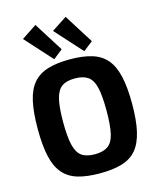

<svg xmlns="http://www.w3.org/2000/svg" viewBox="-139 -1057 965 1167"><g transform="rotate(-15 344.0 -473.5)"><path d="M344 -704Q426 -704 483 -686.5Q540 -669 574.5 -628.5Q609 -588 625 -518.5Q641 -449 641 -345Q641 -242 625 -172.5Q609 -103 574.5 -62Q540 -21 483 -4Q426 13 344 13Q262 13 205 -4Q148 -21 113 -62Q78 -103 62.5 -172.5Q47 -242 47 -345Q47 -449 62.5 -518.5Q78 -588 113 -628.5Q148 -669 205 -686.5Q262 -704 344 -704ZM344 -584Q291 -584 261.5 -563Q232 -542 219.5 -490Q207 -438 207 -345Q207 -253 219.5 -201Q232 -149 261.5 -128Q291 -107 344 -107Q396 -107 426 -128Q456 -149 468 -201Q480 -253 480 -345Q480 -438 468 -490Q456 -542 426 -563Q396 -584 344 -584ZM387 -960 503 -776 443 -729 291 -897ZM197 -960 313 -776 254 -729 102 -897Z"/></g></svg>

Font: Exo 2
Style: Bold
Weight: 700
Designer: Natanael Gama
Foundry: Natanael Gama
Version: Version 2.010